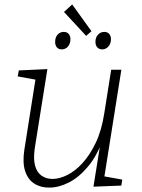

<svg xmlns="http://www.w3.org/2000/svg" viewBox="-20 -840 639 867"><path d="M204 7Q165 8 135.5 -10.5Q106 -29 93.5 -67.5Q81 -106 90 -164L142 -493L148 -479L60 -495L65 -522L194 -528L137 -171Q130 -122 138.5 -91.5Q147 -61 168 -46.5Q189 -32 217 -32Q248 -32 283.5 -49.5Q319 -67 352.5 -103.5Q386 -140 412.5 -195.5Q439 -251 451 -329L482 -525H528L450 -34L443 -45L532 -29L528 -2L402 3L436 -209L450 -226Q422 -142 380 -91Q338 -40 292 -16.5Q246 7 204 7ZM369 -678 269 -786 306 -820 393 -699ZM258 -617Q245 -617 237 -626Q229 -635 229 -651Q229 -671 240 -683.5Q251 -696 268 -696Q282 -696 290 -687Q298 -678 298 -663Q298 -643 287 -630Q276 -617 258 -617ZM441 -617Q428 -617 419.5 -626Q411 -635 411 -651Q411 -671 422.5 -683.5Q434 -696 451 -696Q465 -696 473 -687Q481 -678 481 -663Q481 -643 469.5 -630Q458 -617 441 -617Z"/></svg>

Font: Bitter Thin Light
Style: Italic
Weight: 300
Italic angle: -9°
Version: Version 2.002